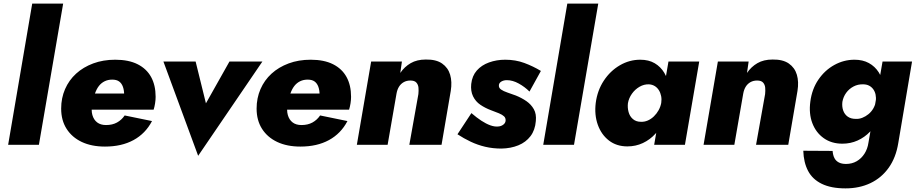

<svg xmlns="http://www.w3.org/2000/svg" viewBox="-20 -800 5060 1061"><path d="M158 -780 25 0H195L329 -780Z M560 10Q652 10 718 -26Q784 -62 820 -131L669 -162Q652 -137 626.5 -123Q601 -109 566 -109Q536 -109 517 -123.5Q498 -138 490.5 -164.5Q483 -191 490 -225Q496 -259 505 -284Q514 -309 527 -325.5Q540 -342 558.5 -351Q577 -360 600 -360Q624 -360 638 -350Q652 -340 659 -321Q666 -302 666 -276Q666 -268 662 -257Q658 -246 652 -237L689 -283H402V-194H829Q834 -210 837 -229Q840 -248 840 -265Q840 -329 815 -374.5Q790 -420 740.5 -445Q691 -470 617 -470Q550 -470 495 -449.5Q440 -429 400.5 -393Q361 -357 339.5 -307.5Q318 -258 318 -200Q318 -135 348 -88Q378 -41 432 -15.5Q486 10 560 10Z M883 -460 1075 61 1430 -460H1248L1118 -229L1061 -460Z M1640 10Q1732 10 1798 -26Q1864 -62 1900 -131L1749 -162Q1732 -137 1706.5 -123Q1681 -109 1646 -109Q1616 -109 1597 -123.5Q1578 -138 1570.5 -164.5Q1563 -191 1570 -225Q1576 -259 1585 -284Q1594 -309 1607 -325.5Q1620 -342 1638.5 -351Q1657 -360 1680 -360Q1704 -360 1718 -350Q1732 -340 1739 -321Q1746 -302 1746 -276Q1746 -268 1742 -257Q1738 -246 1732 -237L1769 -283H1482V-194H1909Q1914 -210 1917 -229Q1920 -248 1920 -265Q1920 -329 1895 -374.5Q1870 -420 1820.5 -445Q1771 -470 1697 -470Q1630 -470 1575 -449.5Q1520 -429 1480.5 -393Q1441 -357 1419.5 -307.5Q1398 -258 1398 -200Q1398 -135 1428 -88Q1458 -41 1512 -15.5Q1566 10 1640 10Z M2292 -280 2242 0H2420L2471 -298Q2479 -348 2467.5 -387Q2456 -426 2423 -449Q2390 -472 2333 -471Q2284 -471 2249.5 -451Q2215 -431 2192 -397L2201 -460H2031L1952 0H2122L2171 -282Q2175 -305 2185 -321Q2195 -337 2211 -346Q2227 -355 2248 -355Q2271 -355 2281 -343.5Q2291 -332 2292.5 -315.5Q2294 -299 2292 -280Z M2585 -175 2508 -58Q2543 -35 2581 -17Q2619 1 2661 11Q2703 21 2751 21Q2803 20 2844.5 3Q2886 -14 2911.5 -47.5Q2937 -81 2941 -131Q2945 -170 2930 -196.5Q2915 -223 2889 -241Q2863 -259 2831 -272Q2807 -281 2784.5 -288.5Q2762 -296 2748.5 -305.5Q2735 -315 2737 -331Q2739 -343 2751.5 -350Q2764 -357 2781 -357Q2813 -357 2846.5 -338.5Q2880 -320 2906 -294L2969 -408Q2926 -434 2877.5 -452Q2829 -470 2772 -470Q2724 -470 2682.5 -455Q2641 -440 2615 -410.5Q2589 -381 2584 -336Q2580 -297 2594 -268Q2608 -239 2634.5 -221Q2661 -203 2693 -191Q2718 -182 2737 -174Q2756 -166 2765.5 -157Q2775 -148 2774 -133Q2773 -120 2761 -111Q2749 -102 2733 -101Q2713 -99 2689.5 -107.5Q2666 -116 2640 -133Q2614 -150 2585 -175Z M3115 -780 2982 0H3152L3286 -780Z M3674 -460 3595 0H3765L3844 -460ZM3272 -231Q3264 -165 3283.5 -110.5Q3303 -56 3345 -23.5Q3387 9 3447 9Q3493 9 3532.5 -9.5Q3572 -28 3602 -61Q3632 -94 3652 -137.5Q3672 -181 3678 -230Q3684 -277 3677.5 -320.5Q3671 -364 3651 -397.5Q3631 -431 3598 -450.5Q3565 -470 3518 -470Q3458 -470 3405 -439Q3352 -408 3316.5 -354Q3281 -300 3272 -231ZM3450 -230Q3455 -258 3472 -282Q3489 -306 3514 -320.5Q3539 -335 3566 -334Q3584 -333 3598 -324.5Q3612 -316 3621 -301.5Q3630 -287 3633.5 -269Q3637 -251 3634 -231Q3630 -210 3619.5 -191Q3609 -172 3593.5 -157Q3578 -142 3559.5 -134Q3541 -126 3521 -127Q3495 -127 3477.5 -142Q3460 -157 3453.5 -181Q3447 -205 3450 -230Z M4208 -280 4158 0H4336L4387 -298Q4395 -348 4383.5 -387Q4372 -426 4339 -449Q4306 -472 4249 -471Q4200 -471 4165.5 -451Q4131 -431 4108 -397L4117 -460H3947L3868 0H4038L4087 -282Q4091 -305 4101 -321Q4111 -337 4127 -346Q4143 -355 4164 -355Q4187 -355 4197 -343.5Q4207 -332 4208.5 -315.5Q4210 -299 4208 -280Z M4419 33Q4421 98 4445.5 144.5Q4470 191 4521.5 216Q4573 241 4652 241Q4729 241 4790 212Q4851 183 4891 127Q4931 71 4944 -10L5020 -460H4857L4779 -11Q4774 23 4757 49.5Q4740 76 4714 91Q4688 106 4655 106Q4631 106 4615 97.5Q4599 89 4591 73.5Q4583 58 4581 34ZM4458 -239Q4449 -172 4469 -119.5Q4489 -67 4532 -36.5Q4575 -6 4635 -6Q4680 -6 4719 -23.5Q4758 -41 4788 -72.5Q4818 -104 4838 -146.5Q4858 -189 4864 -238Q4870 -286 4863 -327.5Q4856 -369 4835.5 -401Q4815 -433 4781.5 -451.5Q4748 -470 4702 -470Q4643 -470 4590.5 -441Q4538 -412 4502.5 -360Q4467 -308 4458 -239ZM4635 -237Q4640 -265 4656 -287Q4672 -309 4696.5 -322Q4721 -335 4750 -334Q4768 -334 4782 -327Q4796 -320 4805.5 -307Q4815 -294 4818.5 -277Q4822 -260 4820 -239Q4816 -218 4805.5 -200Q4795 -182 4779 -169Q4763 -156 4745 -149Q4727 -142 4709 -143Q4682 -143 4664.5 -155.5Q4647 -168 4639.5 -189.5Q4632 -211 4635 -237Z"/></svg>

Font: Jost ExtraBold
Style: Italic
Weight: 800
Italic angle: -5°
Version: Version 3.710